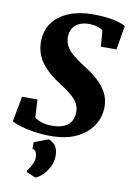

<svg xmlns="http://www.w3.org/2000/svg" viewBox="-109 -816 778 1152"><g transform="rotate(10 280.0 -240.0)"><path d="M235 11Q181 11 131.2 2.8Q81.5 -5.5 46 -16.8Q10.5 -28 -1 -37L28 -191H122L128 -82Q144.5 -68 172.5 -59.5Q200.5 -51 232 -51Q268.5 -51 293.8 -58.8Q319 -66.5 334.5 -81Q350 -95.5 357 -115.5Q364 -135.5 364 -160Q364 -187 350.5 -210.5Q337 -234 308.5 -257.8Q280 -281.5 235 -310Q203 -330.5 175.2 -354Q147.5 -377.5 126.5 -404.8Q105.5 -432 94 -464.5Q82.5 -497 82.5 -535Q82.5 -605.5 118.8 -653.8Q155 -702 218 -727Q281 -752 360.5 -752Q413.5 -752 453 -746.8Q492.5 -741.5 519.5 -733.2Q546.5 -725 561.5 -716L536.5 -569H441.5L433.5 -667Q418.5 -679 396.8 -685Q375 -691 348.5 -691Q313 -691 288 -678.8Q263 -666.5 249.8 -644.2Q236.5 -622 236.5 -592Q236.5 -560.5 251 -535Q265.5 -509.5 296 -484.8Q326.5 -460 374 -430Q415 -404 449.5 -373Q484 -342 505 -303.5Q526 -265 526 -216Q526 -156.5 493.8 -104.8Q461.5 -53 397 -21Q332.5 11 235 11ZM133.5 249 134.5 237.5Q140.5 233.5 149.8 218.2Q159 203 166.2 183.8Q173.5 164.5 172.5 148.5Q172 133.5 165.2 120.5Q158.5 107.5 144 106V65.5L231 32.5Q263.5 46.5 275.8 68.5Q288 90.5 288 123.5Q288 160.5 271.2 192.5Q254.5 224.5 231.8 245.8Q209 267 190 272Z"/></g></svg>

Font: Merriweather Light 18pt Black
Style: Italic
Weight: 900
Italic angle: -7.8°
Version: Version 2.101